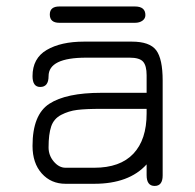

<svg xmlns="http://www.w3.org/2000/svg" viewBox="-20 -582 618 608"><path d="M137.7 -536.1Q137.7 -561.5 168 -561.5H407.2Q440.4 -561.5 440.4 -534.2Q440.4 -523.4 431.2 -516.6Q421.9 -509.8 407.2 -509.8H168Q137.7 -509.8 137.7 -536.1ZM300.8 -237.3Q251 -237.3 224.1 -233.9Q197.3 -230.5 173.8 -218.3Q150.4 -206.1 142.1 -181.6Q133.8 -157.2 133.8 -115.2Q133.8 -89.8 150.4 -70.3Q167 -50.8 187.5 -50.8H278.3Q360.4 -50.8 402.3 -95.2Q444.3 -139.6 444.3 -222.7V-237.3ZM300.8 -288.1H444.3V-343.8Q444.3 -374 433.1 -386.7Q421.9 -399.4 390.6 -399.4H252.9Q133.8 -399.4 133.8 -340.8Q133.8 -306.6 107.4 -306.6Q83 -306.6 83 -340.8Q83 -397.5 127.9 -423.8Q172.9 -450.2 246.1 -450.2H397.5Q454.1 -450.2 474.6 -422.9Q495.1 -395.5 495.1 -327.1V-26.4Q495.1 6.8 469.7 6.8Q444.3 6.8 444.3 -27.3V-61.5Q388.7 0 278.3 0H187.5Q141.6 0 112.3 -32.7Q83 -65.4 83 -120.1Q83 -218.8 136.2 -253.4Q189.5 -288.1 300.8 -288.1Z"/></svg>

Font: Jura
Style: Book
Weight: 400
Version: Version 2.3